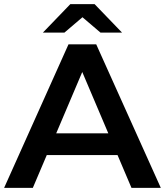

<svg xmlns="http://www.w3.org/2000/svg" viewBox="-26 -916 804 936"><path d="M-6 0 308 -700H443L758 0H615L547 -160H202L134 0ZM183 -757 317 -896H435L569 -757H464L376 -832L288 -757ZM248 -266H502L375 -565Z"/></svg>

Font: Belfius21
Style: Bold
Weight: 700
Designer: Montserrat's base design by Julieta Ulanovsky, modified by Coast SPRL for Belfius Bank NV.
Foundry: Montserrat's base design by Julieta Ulanovsky, modified by Coast SPRL for Belfius Bank NV.
Version: Version 2.000;FEAKit 1.0